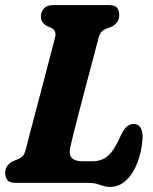

<svg xmlns="http://www.w3.org/2000/svg" viewBox="-20 -720 602 756"><path d="M323 0H42.5Q17.5 0 9 -11.2Q0.5 -22.5 0.5 -39.5Q0.5 -56.5 10 -68.2Q19.5 -80 31.5 -85.5L50 -93Q62.5 -98 69.8 -106Q77 -114 82 -133.5Q89 -160.5 100.5 -205Q112 -249.5 126 -302.2Q140 -355 153.8 -407.2Q167.5 -459.5 178.8 -503.2Q190 -547 197 -573Q203 -599 183.5 -609.5L165 -617.5Q141 -631 141 -654Q141 -674.5 153.5 -687.2Q166 -700 189.5 -700H408.5Q433 -700 441.2 -688.8Q449.5 -677.5 449.5 -661Q449.5 -644 440.5 -632.2Q431.5 -620.5 419.5 -615L398.5 -607Q387.5 -602.5 380 -595.2Q372.5 -588 367 -567Q357 -528.5 343.8 -478.5Q330.5 -428.5 316.5 -375.5Q302.5 -322.5 290.2 -274.8Q278 -227 269 -191.8Q260 -156.5 257 -142Q250.5 -110.5 263 -97.8Q275.5 -85 305.5 -85H344Q380 -85 404.5 -105.8Q429 -126.5 453.5 -182Q466.5 -211 479.2 -221.5Q492 -232 505.5 -232Q525 -232 533.5 -217Q542 -202 541.5 -177.5Q538.5 -125.5 521.8 -81.2Q505 -37 477.2 -10.5Q449.5 16 412.5 16Q398.5 16 387.2 12Q376 8 361.5 4Q347 0 323 0Z"/></svg>

Font: Fraunces 144pt S100
Style: Bold Italic
Weight: 700
Italic angle: -16°
Version: Version 1.000; ttfautohint (v1.8.3)